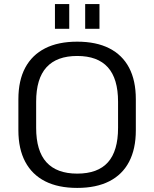

<svg xmlns="http://www.w3.org/2000/svg" viewBox="-20 -912 755 940"><path d="M358 8Q265 8 201 -24.5Q137 -57 103.5 -120Q70 -183 70 -274V-426Q70 -518 103.5 -580.5Q137 -643 201 -675.5Q265 -708 358 -708Q451 -708 515 -675.5Q579 -643 612 -580.5Q645 -518 645 -426V-274Q645 -183 612 -120Q579 -57 515 -24.5Q451 8 358 8ZM358 -62Q459 -62 508.5 -117.5Q558 -173 558 -286V-414Q558 -527 508 -582.5Q458 -638 358 -638Q258 -638 207.5 -582.5Q157 -527 157 -414V-286Q157 -173 207.5 -117.5Q258 -62 358 -62ZM319 -892V-771H249V-892ZM467 -892V-771H397V-892Z"/></svg>

Font: Pathway Extreme
Style: Regular
Weight: 400
Designer: Eduardo Rodriguez Tunni
Foundry: Eduardo Rodriguez Tunni
Version: Version 1.001;gftools[0.9.26]